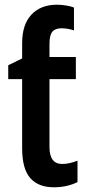

<svg xmlns="http://www.w3.org/2000/svg" viewBox="-20 -785 369 815"><path d="M222 -765Q241 -765 261.5 -761.5Q282 -758 294 -753V-656Q282 -660 268.5 -662.5Q255 -665 241 -665Q214 -665 202 -650Q190 -635 190 -599V-543H302V-449H190V-161Q190 -89 244 -89Q274 -89 309 -103V-12Q289 -2 263.5 4Q238 10 209 10Q143 10 108.5 -29Q74 -68 74 -156V-449H15V-508L74 -537V-602Q74 -681 113.5 -723Q153 -765 222 -765Z"/></svg>

Font: Noto Sans Condensed SemiBold
Style: Regular
Weight: 600
Width: 3
Designer: Monotype Design Team
Foundry: Monotype Imaging Inc.
Version: Version 2.013; ttfautohint (v1.8.4.7-5d5b)